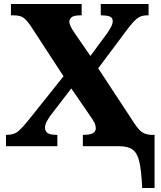

<svg xmlns="http://www.w3.org/2000/svg" viewBox="-20 -734 810 964"><path d="M694 210Q690 123 679.5 78Q669 33 645 16.5Q621 0 577 0H396V-57H401Q461 -57 461 -90Q461 -102 455.5 -115Q450 -128 428 -159L338 -290L232 -152Q223 -139 214.5 -123.5Q206 -108 206 -92Q206 -76 218.5 -66.5Q231 -57 264 -57H268V0H10V-57H16Q52 -57 74.5 -77.5Q97 -98 120 -127L299 -351L134 -604Q117 -629 100.5 -643Q84 -657 48 -657H35V-714H390V-657H385Q350 -657 339 -647Q328 -637 328 -625Q328 -615 335.5 -600Q343 -585 354 -569L434 -453L518 -567Q526 -578 536 -596Q546 -614 546 -628Q546 -646 530 -651.5Q514 -657 491 -657H486V-714H726V-657H717Q688 -657 668 -641Q648 -625 618 -585L473 -391L655 -114Q676 -82 694 -70Q712 -58 739 -57H756V210Z"/></svg>

Font: Noto Serif ExtraBold
Style: Regular
Weight: 800
Designer: Monotype Design Team
Foundry: Monotype Imaging Inc.
Version: Version 2.014